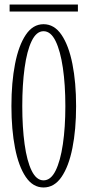

<svg xmlns="http://www.w3.org/2000/svg" viewBox="-20 -818 386 849"><path d="M172.5 11Q125.5 11 94 -35.5Q62.5 -82 46.5 -163.5Q30.5 -245 30.5 -349Q30.5 -453.5 46.5 -535.2Q62.5 -617 94 -664Q125.5 -711 172.5 -711Q220 -711 252 -664Q284 -617 300.2 -535.2Q316.5 -453.5 316.5 -349Q316.5 -245 300.2 -163.5Q284 -82 252 -35.5Q220 11 172.5 11ZM172.5 -20.5Q204.5 -20.5 225.8 -63.2Q247 -106 258 -180.5Q269 -255 269 -349Q269 -443 258 -518Q247 -593 225.8 -636.5Q204.5 -680 172.5 -680Q141 -680 120 -636.5Q99 -593 88.8 -518Q78.5 -443 78.5 -349Q78.5 -255 88.8 -180.5Q99 -106 120 -63.2Q141 -20.5 172.5 -20.5ZM22.5 -767V-798H324.5V-767Z"/></svg>

Font: Imbue 10pt ExtraLight
Style: Regular
Weight: 200
Designer: Tyler Finck
Foundry: Etcetera Type Company
Version: Version 1.102; ttfautohint (v1.8.3)